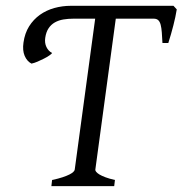

<svg xmlns="http://www.w3.org/2000/svg" viewBox="-20 -635 623 655"><path d="M60.1 -489.7Q64.5 -521.5 79.3 -545.2Q94.2 -568.8 116.2 -584.5Q138.2 -600.1 165.5 -607.7Q192.9 -615.2 221.7 -615.2H571.8L583 -603Q579.1 -578.1 571.5 -548.6Q564 -519 554.2 -488.3H534.2Q533.2 -508.8 532 -524.4Q530.8 -540 528.1 -550.5Q525.4 -561 519.8 -566.2Q514.2 -571.3 504.4 -571.3H375L305.2 -56.2Q304.7 -53.2 307.9 -49.1Q311 -44.9 318.8 -40Q326.7 -35.2 339.6 -30.3Q352.5 -25.4 372.1 -21L369.6 0H155.3L157.7 -21Q178.7 -25.4 193.4 -30.3Q208 -35.2 217 -39.8Q226.1 -44.4 230.2 -48.6Q234.4 -52.7 234.9 -56.2L304.7 -571.3H230.5Q212.4 -571.3 196.3 -568.6Q180.2 -565.9 167.2 -558.6Q154.3 -551.3 145.8 -538.6Q137.2 -525.9 134.3 -505.9Q131.8 -488.3 138.4 -474.6Q145 -460.9 157.7 -454.1Q156.2 -451.2 148.4 -445.8Q140.6 -440.4 130.1 -435.1Q119.6 -429.7 108.2 -424.8Q96.7 -419.9 87.4 -418Q72.3 -425.8 64.2 -444.3Q56.2 -462.9 60.1 -489.7Z"/></svg>

Font: GentiumAlt
Style: Italic
Weight: 400
Italic angle: -7°
Designer: J. Victor Gaultney
Version: Version 1.02; 2005; OFL release